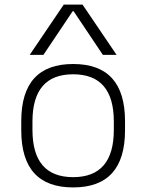

<svg xmlns="http://www.w3.org/2000/svg" viewBox="-20 -810 640 840"><path d="M300 10Q73 10 73 -240V-280Q73 -530 300 -530Q527 -530 527 -280V-240Q527 10 300 10ZM300 -35Q478 -35 478 -242V-278Q478 -485 300 -485Q122 -485 122 -278V-242Q122 -35 300 -35ZM110 -570 259 -790H341L490 -570H430L302 -761H298L170 -570Z"/></svg>

Font: M PLUS Code Latin 60 Light
Style: Regular
Weight: 300
Width: 7
Monospace: yes
Designer: Coji Morishita
Foundry: UNDERFOREST DESIGN
Version: Version 1.005; ttfautohint (v1.8.3)